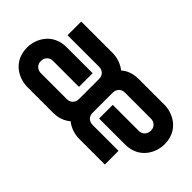

<svg xmlns="http://www.w3.org/2000/svg" viewBox="-55 -864 1201 1201"><g transform="rotate(45 545.0 -264.0)"><path d="M1063 -353C1063 -481 958 -528 888 -528H659C609 -528 571 -512 544 -488C509 -516 465 -528 430 -528H151V-407H430C461 -407 484 -386 484 -353V-176C484 -145 464 -121 430 -121H202C172 -121 147 -141 147 -174C147 -205 167 -229 201 -229H430V-350H201C73 -350 26 -245 26 -175C26 -47 131 0 201 0H430C480 0 517 -16 545 -40C580 -12 624 0 659 0H888V-121H660C630 -121 607 -139 605 -170V-175V-353C605 -383 625 -407 659 -407H888C918 -407 942 -387 942 -354C942 -323 922 -299 888 -299H659V-178H888C1016 -178 1063 -283 1063 -353Z"/></g></svg>

Font: Audiowide
Style: Regular
Weight: 400
Designer: Astigmatic (AOETI)
Foundry: Astigmatic (AOETI)
Version: Version 1.002